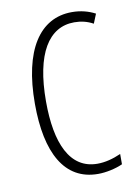

<svg xmlns="http://www.w3.org/2000/svg" viewBox="-68 -586 457 643"><g transform="rotate(-10 160.0 -264.5)"><path d="M214 10C241 10 274 3 298 -8V-43C271 -31 244 -24 218 -24C124 -24 84 -117 84 -259C84 -422 136 -504 223 -504C246 -504 267 -499 287 -488L300 -520C277 -532 251 -539 221 -539C111 -539 46 -440 46 -258C46 -91 100 10 214 10Z"/></g></svg>

Font: Noto Sans Sinhala ExtraCondensed ExtraLight
Style: Regular
Weight: 200
Width: 2
Designer: Jelle Bosma - Monotype Design Team
Foundry: Monotype Imaging Inc.
Version: Version 2.006